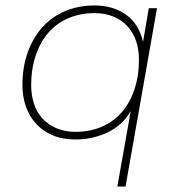

<svg xmlns="http://www.w3.org/2000/svg" viewBox="-20 -500 650 702"><path d="M256 10Q208 10 172 -5.5Q136 -21 111.5 -48Q87 -75 74.5 -111Q62 -147 62 -188Q62 -255 81.5 -309Q101 -363 135.5 -401Q170 -439 218.5 -459.5Q267 -480 326 -480Q393 -480 440.5 -446.5Q488 -413 503 -347L524 -470H554L439 182H409L458 -94Q428 -42 373.5 -16Q319 10 256 10ZM256 -18Q309 -18 352 -36.5Q395 -55 425 -89.5Q455 -124 471.5 -173Q488 -222 488 -282Q488 -319 477.5 -350Q467 -381 446.5 -403.5Q426 -426 395.5 -439Q365 -452 326 -452Q273 -452 230 -433.5Q187 -415 157 -380.5Q127 -346 110.5 -297Q94 -248 94 -188Q94 -151 104.5 -120Q115 -89 135.5 -66.5Q156 -44 186.5 -31Q217 -18 256 -18Z"/></svg>

Font: Celebes Thin
Style: Italic
Weight: 250
Italic angle: -10°
Designer: Anugrah Pasau
Foundry: Lafontype
Version: Version 1.000; ttfautohint (v1.8.4)